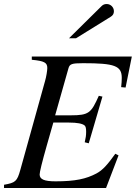

<svg xmlns="http://www.w3.org/2000/svg" viewBox="-21 -934 675 954"><path d="M322 -744H357L528 -850C540 -857 545 -866 545 -878C545 -898 529 -914 509 -914C499 -914 491 -911 484 -904ZM634 -653H137V-637C199 -631 214 -623 214 -596C214 -584 209 -552 203 -532L80 -90C64 -32 55 -26 -1 -16V0H506L568 -162L552 -170C514 -117 490 -89 458 -72C407 -45 353 -33 255 -33C199 -33 176 -43 176 -67C176 -79 187 -125 212 -213L244 -325H322C362 -325 389 -320 400 -310C405 -305 407 -296 407 -279C407 -261 405 -249 400 -227L420 -222L488 -454L470 -458C432 -373 421 -361 331 -361H253L319 -594C325 -616 335 -620 392 -620C549 -620 584 -607 584 -547C584 -534 583 -518 581 -501L603 -499Z"/></svg>

Font: XITS
Style: Italic
Weight: 400
Italic angle: -16.33°
Designer: MicroPress Inc., with final additions and corrections provided by Coen Hoffman, Elsevier (retired)
Version: Version 1.302